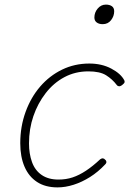

<svg xmlns="http://www.w3.org/2000/svg" viewBox="-20 -795 563 834"><path d="M230 19Q177 19 141 -4.5Q105 -28 86.5 -71Q68 -114 68 -173Q68 -245 91 -308.5Q114 -372 154.5 -419Q195 -466 249.5 -492.5Q304 -519 368 -519Q422 -519 463.5 -497Q505 -475 520 -446Q522 -442 521 -437.5Q520 -433 511 -426Q502 -419 495.5 -420.5Q489 -422 487 -426Q468 -451 441 -468Q414 -485 364 -485Q307 -485 260 -460Q213 -435 178.5 -390.5Q144 -346 125 -290.5Q106 -235 106 -172Q106 -127 119 -91Q132 -55 161 -35Q190 -15 234 -15Q267 -15 295.5 -24.5Q324 -34 353.5 -53.5Q383 -73 415 -103Q422 -108 427.5 -107Q433 -106 436 -102Q441 -99 442 -93Q443 -87 437 -81Q406 -48 371 -26Q336 -4 300 7.5Q264 19 230 19ZM426 -690Q410 -690 400 -697.5Q390 -705 390 -719Q390 -741 404.5 -758Q419 -775 440 -775Q456 -775 466 -768Q476 -761 476 -746Q476 -725 462.5 -707.5Q449 -690 426 -690Z"/></svg>

Font: Playwrite BE VLG Thin
Style: Regular
Weight: 250
Designer: Veronika Burian, José Scaglione
Foundry: TypeTogether
Version: Version 1.002